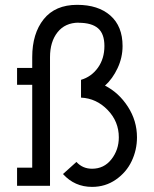

<svg xmlns="http://www.w3.org/2000/svg" viewBox="-20 -749 621 774"><path d="M291 -729.5Q376 -729.5 425 -686.3Q474.1 -643.1 474.1 -563.5Q474.1 -517.1 454.1 -474.4Q434.1 -431.6 403.3 -403.8Q459 -375.5 495.6 -318.8Q532.2 -262.2 532.2 -195.3Q532.2 -144.5 510.7 -99.4Q489.3 -54.2 447 -24.9Q404.8 4.4 351.1 4.4Q280.8 4.4 233.9 -47.4L288.1 -96.2Q313 -68.8 351.1 -68.8Q399.4 -68.8 429.2 -106.9Q459 -145 459 -195.3Q459 -259.3 413.8 -305.9Q368.7 -352.5 306.6 -355.5V-427.2Q348.6 -439.5 374.8 -476.1Q400.9 -512.7 400.9 -563.5Q400.9 -612.8 375.2 -635Q349.6 -657.2 296.9 -657.2V-657.7Q242.2 -657.2 211.9 -618.9Q181.6 -580.6 181.6 -518.6V0H48.8V-73.2H109.9V-407.2H48.8V-475.1H109.9V-518.6Q109.9 -613.8 156.2 -671.6Q202.6 -729.5 291 -729.5Z"/></svg>

Font: Eligible
Style: Regular
Weight: 500
Version: Version 1.1